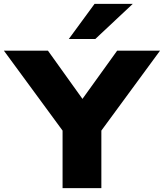

<svg xmlns="http://www.w3.org/2000/svg" viewBox="-56 -965 841 985"><path d="M265 0V-361L301 -246L-36 -705H190L379 -441H355L545 -705H765L428 -246L464 -361V0ZM297 -765 429 -945H625L433 -765Z"/></svg>

Font: Nunito Sans 10pt SemiExpanded Black
Style: Regular
Weight: 900
Width: 6
Designer: Vernon Adams
Foundry: Vernon Adams
Version: Version 3.101;gftools[0.9.27]